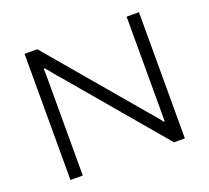

<svg xmlns="http://www.w3.org/2000/svg" viewBox="-118 -834 1070 981"><g transform="rotate(-20 417.0 -343.0)"><path d="M106 0V-686H175L597 -188Q605 -180 616 -166.5Q627 -153 637.5 -140Q648 -127 656 -117H661Q661 -134 661 -155.5Q661 -177 661 -197V-686H728V0H669L240 -507Q226 -522 208 -544.5Q190 -567 178 -581H172Q173 -562 173 -538Q173 -514 173 -493V0Z"/></g></svg>

Font: Archivo SemiExpanded ExtraLight
Style: Regular
Weight: 250
Width: 6
Designer: Hector Gatti
Foundry: Omnibus-Type
Version: Version 2.001